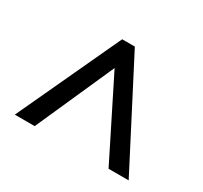

<svg xmlns="http://www.w3.org/2000/svg" viewBox="-103 -859 778 736"><g transform="rotate(30 286.0 -491.0)"><path d="M34 -263 246 -719H302L538 -263H449L276 -609L122 -263Z"/></g></svg>

Font: Noto Sans Sinhala Medium
Style: Regular
Weight: 500
Designer: Jelle Bosma - Monotype Design Team
Foundry: Monotype Imaging Inc.
Version: Version 2.006; ttfautohint (v1.8.4.7-5d5b)